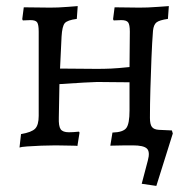

<svg xmlns="http://www.w3.org/2000/svg" viewBox="-20 -477 627 630"><path d="M493 133 445 126 465 50Q473 21 462 10.5Q451 0 416 0Q405 0 392 0Q379 0 366 0.5Q353 1 342 1L349 -42Q384 -43 394.5 -57Q405 -71 405 -114V-207Q381 -207 349 -207.5Q317 -208 299 -208Q289 -208 254.5 -206Q220 -204 175 -201L173 -91Q172 -63 179 -53Q186 -43 206 -43Q212 -43 220.5 -43.5Q229 -44 239 -45L241 -42L234 2Q232 1 220.5 1Q209 1 193 0.5Q177 0 162 0Q141 0 115 1Q89 2 69 3.5Q49 5 44 7L49 -37Q84 -43 95.5 -55Q107 -67 107 -97V-373Q107 -396 102 -403.5Q97 -411 80 -411Q75 -411 67.5 -410.5Q60 -410 55 -410L53 -414L58 -453L144 -452Q155 -452 170.5 -452.5Q186 -453 203 -454.5Q220 -456 235 -457L232 -415Q201 -411 192.5 -401Q184 -391 182 -357L177 -252L298 -251Q322 -251 344.5 -252Q367 -253 405 -257L406 -373Q406 -396 400.5 -403.5Q395 -411 378 -411L353 -410L351 -414L356 -453L437 -452Q449 -452 465 -452.5Q481 -453 499 -454.5Q517 -456 534 -457L531 -415Q503 -411 493.5 -403.5Q484 -396 482 -376Q479 -337 477 -287Q475 -237 473.5 -185.5Q472 -134 472 -90Q472 -69 478.5 -60.5Q485 -52 501 -51L544 -49L547 -39Z"/></svg>

Font: Alegreya
Style: Regular
Weight: 400
Designer: Juan Pablo del Peral
Foundry: Huerta Tipografica
Version: Version 2.009